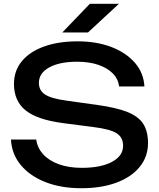

<svg xmlns="http://www.w3.org/2000/svg" viewBox="-20 -983 843 1017"><path d="M38 -244H172Q178 -199 209.5 -165Q241 -131 293 -112.5Q345 -94 413 -94Q514 -94 573 -125.5Q632 -157 632 -211Q632 -255 598 -277Q564 -299 475 -310L313 -331Q177 -349 115.5 -398.5Q54 -448 54 -539Q54 -608 95.5 -658.5Q137 -709 213 -736.5Q289 -764 391 -764Q492 -764 570 -734Q648 -704 694.5 -650.5Q741 -597 745 -525H611Q606 -565 577.5 -594Q549 -623 501 -639.5Q453 -656 388 -656Q296 -656 241 -626Q186 -596 186 -544Q186 -504 218.5 -482.5Q251 -461 332 -450L496 -427Q597 -413 655.5 -389.5Q714 -366 739 -326.5Q764 -287 764 -225Q764 -153 720 -99Q676 -45 596.5 -15.5Q517 14 411 14Q303 14 220.5 -18.5Q138 -51 90 -109Q42 -167 38 -244ZM456 -963H610L446 -811H310Z"/></svg>

Font: Bounded
Style: Regular
Weight: 400
Designer: Vlad Churkin
Version: Version 1.0